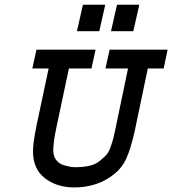

<svg xmlns="http://www.w3.org/2000/svg" viewBox="-20 -780 731 815"><path d="M134.8 -569.3H385.7L368.2 -489.3H272.5L218.8 -236.3Q206.1 -175.8 206.1 -141.6Q206.1 -117.2 218.3 -101.1Q230.5 -85 250 -79.1Q269.5 -73.2 279.8 -71.8Q290 -70.3 300.8 -70.3Q334 -70.3 359.4 -76.2Q384.8 -82 401.9 -95.7Q418.9 -109.4 430.2 -121.1Q441.4 -132.8 449.7 -156.7Q458 -180.7 461.4 -194.3Q464.8 -208 470.7 -236.3L523.4 -489.3H427.7L445.3 -569.3H691.4L674.8 -489.3H607.4L551.8 -223.6Q534.2 -145.5 515.6 -106Q497.1 -66.4 465.8 -42Q395.5 15.6 294.9 15.6Q221.7 15.6 170.9 -23.4Q120.1 -62.5 120.1 -136.7Q120.1 -173.8 134.8 -246.1L186.5 -489.3H117.2ZM306.6 -647.5 332 -759.8H426.8L401.4 -647.5ZM451.2 -647.5 476.6 -759.8H571.3L545.9 -647.5Z"/></svg>

Font: Thabit-Bold-Oblique
Style: Bold Oblique
Weight: 700
Designer: Regenerated by Nadim Shaikli
Foundry: MAK Alagha
Version: 0.01